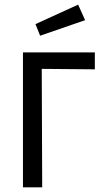

<svg xmlns="http://www.w3.org/2000/svg" viewBox="-20 -808 454 828"><path d="M79 0V-582H389V-509L160 -511L162 0ZM153 -654 133 -704 317 -788 347 -721Z"/></svg>

Font: Ruda
Style: Regular
Weight: 400
Designer: Mariela Monsalve and Angelina Sanchez
Foundry: Mariela Monsalve and Angelina Sanchez
Version: Version 2.000